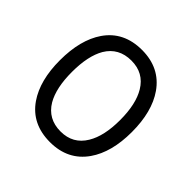

<svg xmlns="http://www.w3.org/2000/svg" viewBox="-182 -883 1073 1073"><g transform="rotate(45 354.0 -346.5)"><path d="M354.5 -627Q452.1 -627 501 -545.9Q544.9 -473.6 544.9 -346.7Q544.9 -220.7 501 -148.4Q452.1 -66.4 354.5 -66.4Q254.9 -66.4 206.1 -148.4Q164.1 -220.7 164.1 -346.7Q164.1 -473.6 206.1 -545.9Q254.9 -627 354.5 -627ZM354.5 -710.9Q210.9 -710.9 136.7 -603.5Q70.3 -506.8 70.3 -345.7Q70.3 -186.5 136.7 -89.8Q210.9 17.6 354.5 17.6Q496.1 17.6 571.3 -89.8Q638.7 -186.5 638.7 -345.7Q638.7 -506.8 571.3 -603.5Q496.1 -710.9 354.5 -710.9Z"/></g></svg>

Font: Gungsuh
Style: Regular
Weight: 400
Version: Version 2.21